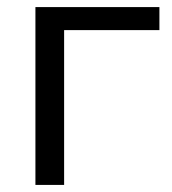

<svg xmlns="http://www.w3.org/2000/svg" viewBox="-20 -522 485 542"><path d="M80 0V-502H430V-437H161V0Z"/></svg>

Font: Winston
Style: Regular
Weight: 400
Designer: Original fonts by Vernon Adams / Changes by Cristiano Sobral
Foundry: Original fonts by Vernon Adams / Changes by Cristiano Sobral
Version: Version 2.503;July 17, 2020;FontCreator 13.0.0.2655 64-bit